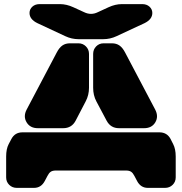

<svg xmlns="http://www.w3.org/2000/svg" viewBox="-20 -910 881 930"><path d="M123 -847.2Q123 -865.2 136.7 -877.7Q150.4 -890.1 171.9 -890.1H270Q302.2 -890.1 335 -875L387.2 -851.1Q420.9 -834.5 454.1 -851.1L505.9 -875Q538.6 -890.1 570.8 -890.1H668.9Q690.4 -890.1 704.1 -877.7Q717.8 -865.2 717.8 -847.2Q717.8 -816.4 680.2 -797.9L544.9 -734.9Q513.7 -720.2 480 -720.2H360.8Q327.1 -720.2 295.9 -734.9L161.1 -797.9Q123 -816.4 123 -847.2ZM318.8 -700.2H359.9Q381.3 -700.2 396.2 -685.3Q411.1 -670.4 411.1 -648.9V-484.9Q411.1 -449.2 395 -418.9L346.2 -325.2Q327.1 -289.1 286.1 -289.1H163.1Q126 -289.1 108.9 -317.4Q91.8 -345.7 108.9 -378.9L254.9 -655.8Q267.1 -679.2 282.2 -689.7Q297.4 -700.2 318.8 -700.2ZM481.9 -700.2H522Q543.5 -700.2 558.6 -689.7Q573.7 -679.2 585.9 -655.8L731.9 -378.9Q749 -345.7 732.2 -317.4Q715.3 -289.1 678.2 -289.1H556.2Q516.6 -289.1 497.1 -324.2L446.8 -418.9Q431.2 -448.2 431.2 -484.9V-648.9Q431.2 -670.4 445.8 -685.3Q460.4 -700.2 481.9 -700.2ZM88.9 -269H752Q789.1 -269 806.2 -236.8L818.8 -211.9Q831.1 -188.5 831.1 -151.9V-50.8Q831.1 -29.3 816.2 -14.6Q801.3 0 779.8 0H695.8Q661.6 0 644 -33.2L630.9 -58.1Q624 -71.8 615.2 -77.9Q606.4 -84 590.8 -84H250Q234.4 -84 225.6 -77.9Q216.8 -71.8 210 -58.1L196.8 -33.2Q179.2 0 145 0H61Q39.6 0 24.7 -14.6Q9.8 -29.3 9.8 -50.8V-151.9Q9.8 -188.5 22 -211.9L35.2 -236.8Q52.2 -269 88.9 -269Z"/></svg>

Font: Nastup Soft
Style: Regular
Weight: 400
Designer: Maksym Kobuzan
Foundry: Zakznak
Version: Version 1.020;hotconv 1.0.109;makeotfexe 2.5.65596